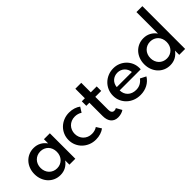

<svg xmlns="http://www.w3.org/2000/svg" viewBox="76 -1625 2481 2481"><g transform="rotate(-45 1316.5 -384.0)"><path d="M270.9 -480Q325.5 -480 370.5 -456.1Q415.5 -432.3 446.4 -388.2V-465.5H554.5V0H446.4V-77.3Q415.5 -33.2 370.5 -9.3Q325.5 14.5 270.9 14.5Q220.9 14.5 178.4 -4.3Q135.9 -23.2 105.2 -56.4Q74.5 -89.5 57.3 -134.8Q40 -180 40 -232.7Q40 -285.5 57.3 -330.7Q74.5 -375.9 105.2 -409.1Q135.9 -442.3 178.4 -461.1Q220.9 -480 270.9 -480ZM152.7 -232.7Q152.7 -199.1 163.9 -170.7Q175 -142.3 194.8 -121.8Q214.5 -101.4 241.8 -89.8Q269.1 -78.2 301.4 -78.2Q333.6 -78.2 360.9 -89.8Q388.2 -101.4 408 -121.8Q427.7 -142.3 438.6 -170.7Q449.5 -199.1 449.5 -232.7Q449.5 -266.8 438.6 -295.2Q427.7 -323.6 408 -344.1Q388.2 -364.5 360.9 -375.9Q333.6 -387.3 301.4 -387.3Q269.1 -387.3 241.8 -375.7Q214.5 -364.1 194.8 -343.6Q175 -323.2 163.9 -294.8Q152.7 -266.4 152.7 -232.7Z M663.2 -232.7Q663.2 -284.5 682.7 -329.8Q702.3 -375 736.8 -408.4Q771.4 -441.8 818.2 -460.9Q865 -480 919.5 -480Q965.9 -480 1006.8 -466.8Q1047.7 -453.6 1075.5 -431.8L1031.8 -362.7Q1011.8 -376.4 987 -383.6Q962.3 -390.9 935 -390.9Q899.1 -390.9 869.8 -378.4Q840.5 -365.9 819.5 -344.5Q798.6 -323.2 787.3 -294.3Q775.9 -265.5 775.9 -232.7Q775.9 -200 787.3 -171.1Q798.6 -142.3 819.5 -120.9Q840.5 -99.5 869.8 -87Q899.1 -74.5 935 -74.5Q962.3 -74.5 987 -81.8Q1011.8 -89.1 1031.8 -102.7L1075.5 -33.6Q1047.7 -11.8 1006.8 1.4Q965.9 14.5 919.5 14.5Q865 14.5 818.2 -4.8Q771.4 -24.1 736.8 -57.5Q702.3 -90.9 682.7 -135.9Q663.2 -180.9 663.2 -232.7Z M1138.6 -383.2V-465.5H1194.5V-639.5H1302.7V-465.5H1410.9V-383.2H1302.7V-146.4Q1302.7 -115 1315 -98.4Q1327.3 -81.8 1350.9 -81.8Q1370.9 -81.8 1387.7 -92.3L1430.5 -15.9Q1410.9 -1.8 1382.3 6.4Q1353.6 14.5 1325.5 14.5Q1294.5 14.5 1270.2 4.1Q1245.9 -6.4 1229.1 -26.1Q1212.3 -45.9 1203.4 -74.3Q1194.5 -102.7 1194.5 -139.1V-383.2Z M1474.1 -231.4Q1474.1 -284.5 1493.9 -330Q1513.6 -375.5 1548.2 -408.9Q1582.7 -442.3 1628.9 -461.1Q1675 -480 1728.2 -480Q1779.1 -480 1823.2 -461.4Q1867.3 -442.7 1900 -410.7Q1932.7 -378.6 1951.4 -335.5Q1970 -292.3 1970 -242.7Q1970 -236.4 1969.8 -231.1Q1969.5 -225.9 1969.1 -219.5H1584.5Q1584.5 -186.8 1595.9 -159.8Q1607.3 -132.7 1627.7 -113.2Q1648.2 -93.6 1676.8 -83Q1705.5 -72.3 1740 -72.3Q1783.2 -72.3 1817.3 -90Q1851.4 -107.7 1878.6 -143.2L1956.8 -102.7Q1940 -75 1916.6 -53.2Q1893.2 -31.4 1864.8 -16.4Q1836.4 -1.4 1803.4 6.6Q1770.5 14.5 1734.5 14.5Q1678.2 14.5 1630.5 -4.3Q1582.7 -23.2 1548 -56.4Q1513.2 -89.5 1493.6 -134.3Q1474.1 -179.1 1474.1 -231.4ZM1587.7 -275.9H1864.1Q1860.9 -304.1 1849.1 -327.5Q1837.3 -350.9 1819.1 -367.5Q1800.9 -384.1 1777 -393.4Q1753.2 -402.7 1725.5 -402.7Q1697.3 -402.7 1673 -393.4Q1648.6 -384.1 1630.5 -367.3Q1612.3 -350.5 1601.1 -327Q1590 -303.6 1587.7 -275.9Z M2277.7 -480Q2332.7 -480 2377.7 -456.1Q2422.7 -432.3 2453.2 -388.2V-781.8H2561.4V0H2453.2V-77.3Q2422.7 -33.2 2377.7 -9.3Q2332.7 14.5 2277.7 14.5Q2227.3 14.5 2185 -4.3Q2142.7 -23.2 2112 -56.4Q2081.4 -89.5 2064.1 -134.8Q2046.8 -180 2046.8 -232.7Q2046.8 -285.5 2064.1 -330.7Q2081.4 -375.9 2112 -409.1Q2142.7 -442.3 2185 -461.1Q2227.3 -480 2277.7 -480ZM2159.5 -232.7Q2159.5 -199.1 2170.7 -170.7Q2181.8 -142.3 2201.6 -121.8Q2221.4 -101.4 2248.6 -89.8Q2275.9 -78.2 2308.2 -78.2Q2340.5 -78.2 2367.7 -89.8Q2395 -101.4 2414.8 -121.8Q2434.5 -142.3 2445.5 -170.7Q2456.4 -199.1 2456.4 -232.7Q2456.4 -266.8 2445.5 -295.2Q2434.5 -323.6 2414.8 -344.1Q2395 -364.5 2367.7 -375.9Q2340.5 -387.3 2308.2 -387.3Q2275.9 -387.3 2248.6 -375.7Q2221.4 -364.1 2201.6 -343.6Q2181.8 -323.2 2170.7 -294.8Q2159.5 -266.4 2159.5 -232.7Z"/></g></svg>

Font: Spartan MB SemBd
Style: Regular
Weight: 600
Designer: Matt Bailey, Mirko Velimirovic
Foundry: Matt Bailey
Version: Version 1.005